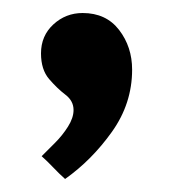

<svg xmlns="http://www.w3.org/2000/svg" viewBox="-20 -147 275 295"><path d="M107 -127Q143 -127 163 -101Q183 -75 183 -40Q183 12 152 55.5Q121 99 80 128Q71 120 62 110.5Q53 101 44 93Q53 84 64.5 72.5Q76 61 84.5 47.5Q93 34 93 22Q93 8 80.5 -1.5Q68 -11 55.5 -25.5Q43 -40 43 -65Q43 -92 62 -109.5Q81 -127 107 -127Z"/></svg>

Font: Rosario Light Medium
Style: Regular
Weight: 500
Version: Version 1.101; ttfautohint (v1.8.1.43-b0c9)